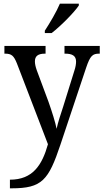

<svg xmlns="http://www.w3.org/2000/svg" viewBox="-20 -786 563 1045"><path d="M224 -619V-606H261C312 -645 386 -721 409 -756V-766H306C287 -721 252 -662 224 -619ZM34 192V239H43C209 239 244 195 309 1L449 -418C471 -483 484 -494 520 -494H523V-536H331V-494H334C374 -494 394 -482 394 -451C394 -437 391 -420 385 -402L324 -206C310 -163 296 -122 288 -85C282 -118 263 -178 244 -232L180 -404C173 -424 170 -439 170 -452C170 -480 186 -494 225 -494H228V-536H4V-494H7C43 -494 55 -483 72 -441L241 -1C209 113 158 192 34 192Z"/></svg>

Font: Noto Serif Bengali SemiCondensed
Style: Regular
Weight: 400
Width: 4
Designer: Juan Bruce, Universal Thirst, Indian Type Foundry and the Monotype Design Team.
Foundry: Monotype Imaging Inc.
Version: Version 2.003